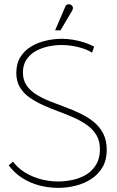

<svg xmlns="http://www.w3.org/2000/svg" viewBox="-20 -898 567 930"><path d="M328 -844Q332 -850 333 -856Q334 -862 331.5 -867Q329 -872 323 -875Q317 -878 311.5 -877.5Q306 -877 301.5 -873.5Q297 -870 295 -863L247 -751H273ZM426 -643 436 -672Q412 -685 386 -693Q360 -701 333.5 -705.5Q307 -710 279 -710Q241 -710 202 -701Q163 -692 130.5 -672.5Q98 -653 78.5 -621.5Q59 -590 59 -545Q59 -505 76 -476Q93 -447 122 -426.5Q151 -406 187 -389.5Q223 -373 261.5 -359Q300 -345 336 -329Q372 -313 401 -292.5Q430 -272 447 -243.5Q464 -215 464 -175Q464 -132 446.5 -102Q429 -72 399.5 -53.5Q370 -35 333.5 -27Q297 -19 260 -19Q220 -19 179.5 -29.5Q139 -40 103.5 -61Q68 -82 43 -115L22 -97Q51 -59 89 -35Q127 -11 171.5 0.5Q216 12 262 12Q305 12 346.5 1.5Q388 -9 422 -31Q456 -53 476.5 -88Q497 -123 497 -171Q497 -218 480 -251Q463 -284 434 -307.5Q405 -331 368.5 -348.5Q332 -366 293.5 -380Q255 -394 219 -408.5Q183 -423 154 -441.5Q125 -460 108 -485.5Q91 -511 91 -547Q91 -583 108 -609Q125 -635 153 -650.5Q181 -666 214 -673Q247 -680 278 -680Q303 -680 329 -676Q355 -672 380 -664Q405 -656 426 -643Z"/></svg>

Font: Advent Pro ExtraLight
Style: Regular
Weight: 250
Version: Version 3.000